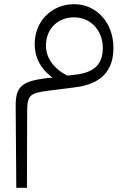

<svg xmlns="http://www.w3.org/2000/svg" viewBox="-20 -521 619 919"><path d="M344 -164 302 -159C235 -194 200 -245 200 -303C200 -384 258 -438 334 -438C415 -438 472 -375 472 -291C472 -215 433 -175 344 -164ZM55 -15 58 378H109L110 17C110 -66 121 -75 213 -87L339 -103C463 -118 523 -181 523 -292C523 -412 442 -501 335 -501C229 -501 146 -421 146 -310C146 -245 176 -189 231 -150L196 -146C81 -131 55 -103 55 -15Z"/></svg>

Font: Wafeq Light
Style: Regular
Weight: 300
Designer: Rasmus Andersson & Azza Alameddine
Foundry: Google & TypeTogether
Version: Version 3.000;January 28, 2025;FontCreator 15.0.0.3014 64-bi